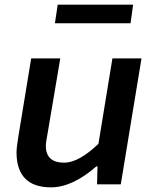

<svg xmlns="http://www.w3.org/2000/svg" viewBox="-20 -792 657 825"><path d="M51 -137Q51 -156 58 -200L114 -541H239L184 -216Q181 -200 179 -187Q177 -174 177 -165Q177 -93 256 -93Q318 -93 403 -174L463 -541H588L499 0H397L399 -77H394Q291 13 199 13Q125 13 88 -25Q51 -63 51 -137ZM228 -772H552L541 -692H216Z"/></svg>

Font: Nebula Sans Semibold
Style: Regular
Weight: 600
Italic angle: -9°
Designer: Paul D. Hunt for Adobe (as Source Sans)
Foundry: Nebula Entertainment & Broadcasting LLC
Version: Version 1.010